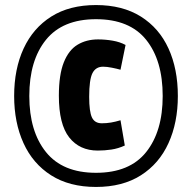

<svg xmlns="http://www.w3.org/2000/svg" viewBox="-20 -730 760 760"><path d="M360 -710Q465 -710 537.5 -664.5Q610 -619 647 -538Q684 -457 684 -350Q684 -245 647 -163.5Q610 -82 537.5 -36Q465 10 360 10Q255 10 182.5 -36Q110 -82 73 -163.5Q36 -245 36 -350Q36 -457 73.5 -538Q111 -619 183 -664.5Q255 -710 360 -710ZM360 -46Q493 -46 558.5 -128Q624 -210 624 -350Q624 -491 558.5 -572.5Q493 -654 360 -654Q228 -654 162 -572.5Q96 -491 96 -350Q96 -210 162 -128Q228 -46 360 -46ZM213 -351Q213 -434 232.5 -483Q252 -532 287 -553Q322 -574 368 -574Q397 -574 426 -569Q455 -564 477 -552L457 -454Q443 -458 423 -462Q403 -466 388 -466Q359 -466 346 -440.5Q333 -415 333 -347Q333 -288 344 -265Q355 -242 383 -242Q402 -242 419.5 -245Q437 -248 457 -254L474 -154Q448 -142 421 -138Q394 -134 367 -134Q295 -134 254 -186Q213 -238 213 -351Z"/></svg>

Font: Georama SemiCondensed ExtraBold
Style: Regular
Weight: 800
Width: 4
Designer: Jean-Baptiste Levee
Foundry: Production Type
Version: Version 1.000